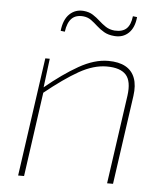

<svg xmlns="http://www.w3.org/2000/svg" viewBox="-50 -729 668 774"><g transform="rotate(5 283.5 -342.0)"><path d="M374 -492Q417 -492 444 -477Q471 -462 482 -432.5Q493 -403 487 -360L436 0H412L463 -359Q471 -418 448 -443.5Q425 -469 370 -469Q317 -469 258.5 -436Q200 -403 121 -339L122 -362Q193 -421 255.5 -456.5Q318 -492 374 -492ZM138 -480 123 -360 124 -342 76 0H52L120 -480ZM258 -684Q280 -682 295.5 -672Q311 -662 324 -650Q337 -638 352 -628Q367 -618 388 -616Q420 -614 436.5 -629.5Q453 -645 457 -680L474 -678Q470 -635 447 -613Q424 -591 389 -594Q364 -596 347 -606Q330 -616 317 -628Q304 -640 290.5 -650Q277 -660 259 -662Q228 -665 211 -648Q194 -631 189 -594L172 -596Q177 -642 200.5 -664.5Q224 -687 258 -684Z"/></g></svg>

Font: Exo 2 Thin
Style: Italic
Weight: 250
Italic angle: -8°
Designer: Natanael Gama
Foundry: Natanael Gama
Version: Version 2.010